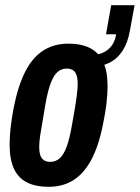

<svg xmlns="http://www.w3.org/2000/svg" viewBox="-20 -707 538 739"><path d="M167 12Q117 12 83.5 -5Q50 -22 33.5 -58Q17 -94 17 -151Q17 -181 21 -216Q25 -251 32 -289Q49 -376 77 -431Q105 -486 146.5 -512.5Q188 -539 243 -539Q293 -539 326.5 -522Q360 -505 377 -469Q394 -433 394 -376Q394 -346 390 -310.5Q386 -275 378 -237Q362 -151 333.5 -96Q305 -41 264 -14.5Q223 12 167 12ZM173 -84Q194 -84 209.5 -97.5Q225 -111 236.5 -142Q248 -173 257 -226Q267 -281 271.5 -311Q276 -341 277.5 -357Q279 -373 279 -383Q279 -405 274.5 -418Q270 -431 260.5 -437Q251 -443 237 -443Q216 -443 201 -429.5Q186 -416 174.5 -385Q163 -354 154 -301Q145 -245 139.5 -214.5Q134 -184 132.5 -168.5Q131 -153 131 -142Q131 -121 135.5 -108.5Q140 -96 149.5 -90Q159 -84 173 -84ZM328 -449 336 -496Q371 -496 396 -516.5Q421 -537 427 -575H388L408 -687H498L480 -589Q472 -543 452 -512Q432 -481 401 -465.5Q370 -450 328 -449Z"/></svg>

Font: Archivo ExtraCondensed
Style: Bold Italic
Weight: 700
Width: 2
Italic angle: -10°
Designer: Hector Gatti
Foundry: Omnibus-Type
Version: Version 2.001